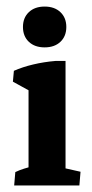

<svg xmlns="http://www.w3.org/2000/svg" viewBox="-20 -568 282 588"><path d="M67.4 -2.9V-342.3L180.7 -351.6V-2.9ZM67.4 -251.5V-314L86.9 -280.8L19.5 -317.9L22.5 -351.1Q48.8 -362.8 81.8 -370.6Q114.7 -378.4 149.4 -381.3H180.7V-303.7ZM23.4 0 26.9 -41Q39.1 -46.9 53.7 -51.5Q68.4 -56.2 85.9 -60.1L67.4 -12.2V-88.9H180.7V-12.2L163.6 -56.2L226.6 -42L223.1 0ZM116.7 -422.9Q86.4 -422.9 68.4 -439.9Q50.3 -457 50.3 -485.4Q50.3 -513.7 68.4 -530.8Q86.4 -547.9 116.7 -547.9Q147 -547.9 165 -530.8Q183.1 -513.7 183.1 -485.4Q183.1 -457 165 -439.9Q147 -422.9 116.7 -422.9Z"/></svg>

Font: Markazi Text
Style: Regular
Weight: 400
Designer: Borna Izadpanah (Arabic designer), Fiona Ross (Arabic design director) and Florian Runge (Latin designer)
Foundry: Borna Izadpanah and Florian Runge
Version: Version 1.000